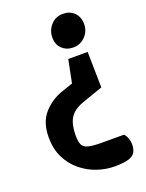

<svg xmlns="http://www.w3.org/2000/svg" viewBox="-134 -597 628 828"><g transform="rotate(-20 180.5 -183.5)"><path d="M246 164Q206 164 166.5 150.5Q127 137 94 110Q61 83 41 43Q21 3 21 -50Q21 -119 56 -159Q91 -199 142 -217L195 -235L216 -340H305L308 -176L211 -142Q167 -126 150 -97Q133 -68 133 -18Q133 8 139.5 23Q146 38 167 43.5Q188 49 229 49H330Q338 56 343.5 70.5Q349 85 349 100Q349 121 341 135.5Q333 150 311 157Q289 164 246 164ZM254 -379Q224 -379 203.5 -398Q183 -417 183 -450Q183 -482 204.5 -506.5Q226 -531 261 -531Q292 -531 312 -511Q332 -491 332 -458Q332 -426 309.5 -402.5Q287 -379 254 -379Z"/></g></svg>

Font: Faustina Light
Style: Bold
Weight: 700
Version: Version 1.200